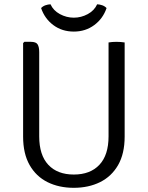

<svg xmlns="http://www.w3.org/2000/svg" viewBox="-20 -886 706 918"><path d="M576 -233Q576 -151.5 544.8 -97Q513.5 -42.5 458.5 -15.2Q403.5 12 332.5 12Q262 12 207.2 -15.2Q152.5 -42.5 121.5 -97Q90.5 -151.5 90.5 -233V-680L96.5 -686H127.5Q152.5 -686 160 -673.5Q167.5 -661 167.5 -636.5V-234Q167.5 -144.5 211 -98Q254.5 -51.5 333 -51.5Q411.5 -51.5 455.2 -98Q499 -144.5 499 -234V-683Q506.5 -684.5 516.5 -685.2Q526.5 -686 536.5 -686Q547 -686 557.2 -685.2Q567.5 -684.5 576 -683ZM489.5 -847.5Q472.5 -797 430.5 -766Q388.5 -735 333 -735Q276.5 -735 235 -766Q193.5 -797 176.5 -847.5Q185 -856.5 197.2 -860.8Q209.5 -865 221.5 -865.5Q235 -835.5 266.5 -818.5Q298 -801.5 333 -801.5Q368 -801.5 399.5 -818.5Q431 -835.5 444.5 -865.5Q456.5 -865 468.8 -860.8Q481 -856.5 489.5 -847.5Z"/></svg>

Font: Signika
Style: Regular
Weight: 300
Designer: Anna Giedry
Foundry: Anna Giedry
Version: Version 2.000